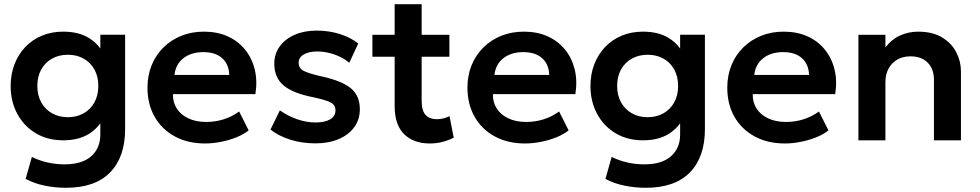

<svg xmlns="http://www.w3.org/2000/svg" viewBox="-20 -665 4643 910"><path d="M293 225Q242 225 193.2 215.2Q144.5 205.5 101.5 183L131 79Q168.5 97 207.5 105.5Q246.5 114 285.5 114Q368.5 114 412 75.8Q455.5 37.5 455.5 -27.5V-137L472.5 -109.5Q449.5 -60.5 401 -30.2Q352.5 0 279.5 0Q205 0 149 -33.8Q93 -67.5 61.8 -125.8Q30.5 -184 30.5 -257.5Q30.5 -313 48.5 -360Q66.5 -407 99.5 -441.8Q132.5 -476.5 178.2 -495.8Q224 -515 279.5 -515Q352.5 -515 401 -485.2Q449.5 -455.5 472.5 -405.5L455.5 -378V-500.5H573V-53Q573 79 502 152Q431 225 293 225ZM301.5 -109.5Q344 -109.5 376.5 -128Q409 -146.5 427.5 -179.8Q446 -213 446 -257.5Q446 -302.5 427.5 -335.8Q409 -369 376.5 -387.2Q344 -405.5 301.5 -405.5Q259.5 -405.5 226.8 -387.2Q194 -369 175.5 -335.8Q157 -302.5 157 -257.5Q157 -213 175.5 -179.8Q194 -146.5 226.8 -128Q259.5 -109.5 301.5 -109.5Z M952 15Q870.5 15 809 -18.2Q747.5 -51.5 713.2 -111Q679 -170.5 679 -249.5Q679 -307.5 698.8 -356Q718.5 -404.5 754.8 -440.2Q791 -476 839.8 -495.5Q888.5 -515 946.5 -515Q1009.5 -515 1059 -492.8Q1108.5 -470.5 1141.2 -430.2Q1174 -390 1187.2 -336.2Q1200.5 -282.5 1190.5 -219H799.5Q799 -179.5 818.2 -150Q837.5 -120.5 873.2 -103.8Q909 -87 957.5 -87Q1000.5 -87 1040 -99.5Q1079.5 -112 1113.5 -136.5L1158.5 -47Q1135 -28 1100 -14Q1065 0 1026.2 7.5Q987.5 15 952 15ZM807 -310H1066.5Q1065 -360.5 1033 -389.2Q1001 -418 943.5 -418Q886.5 -418 849.5 -389.2Q812.5 -360.5 807 -310Z M1475.5 14.5Q1411 14.5 1355.8 -3Q1300.5 -20.5 1262 -51L1306.5 -142Q1343.5 -115.5 1388 -100Q1432.5 -84.5 1475 -84.5Q1520 -84.5 1545 -99.5Q1570 -114.5 1570 -141.5Q1570 -167 1548 -179Q1526 -191 1465 -204Q1368 -223 1324 -260.2Q1280 -297.5 1280 -363Q1280 -409.5 1305.8 -445Q1331.5 -480.5 1376.8 -500.2Q1422 -520 1481 -520Q1538.5 -520 1589.8 -504Q1641 -488 1678 -459L1635.5 -367.5Q1616 -384 1591 -396Q1566 -408 1538.2 -414.5Q1510.5 -421 1483.5 -421Q1444 -421 1419.8 -407Q1395.5 -393 1395.5 -367.5Q1395.5 -342 1418 -329.8Q1440.5 -317.5 1499.5 -304Q1599.5 -282.5 1642.5 -247Q1685.5 -211.5 1685.5 -147.5Q1685.5 -98.5 1659 -62.2Q1632.5 -26 1585.2 -5.8Q1538 14.5 1475.5 14.5Z M2017.5 15Q1940.5 15 1895.5 -29Q1850.5 -73 1850.5 -162V-645H1978.5V-500H2110V-396H1978.5V-187.5Q1978.5 -139.5 1997.5 -119.8Q2016.5 -100 2050 -100Q2067 -100 2082.2 -104Q2097.5 -108 2110.5 -114.5L2130.5 -12.5Q2108.5 -1 2079 7Q2049.5 15 2017.5 15ZM1745 -396V-500H1865V-396Z M2468.5 15Q2387 15 2325.5 -18.2Q2264 -51.5 2229.8 -111Q2195.5 -170.5 2195.5 -249.5Q2195.5 -307.5 2215.2 -356Q2235 -404.5 2271.2 -440.2Q2307.5 -476 2356.2 -495.5Q2405 -515 2463 -515Q2526 -515 2575.5 -492.8Q2625 -470.5 2657.8 -430.2Q2690.5 -390 2703.8 -336.2Q2717 -282.5 2707 -219H2316Q2315.5 -179.5 2334.8 -150Q2354 -120.5 2389.8 -103.8Q2425.5 -87 2474 -87Q2517 -87 2556.5 -99.5Q2596 -112 2630 -136.5L2675 -47Q2651.5 -28 2616.5 -14Q2581.5 0 2542.8 7.5Q2504 15 2468.5 15ZM2323.5 -310H2583Q2581.5 -360.5 2549.5 -389.2Q2517.5 -418 2460 -418Q2403 -418 2366 -389.2Q2329 -360.5 2323.5 -310Z M3041 225Q2990 225 2941.2 215.2Q2892.5 205.5 2849.5 183L2879 79Q2916.5 97 2955.5 105.5Q2994.5 114 3033.5 114Q3116.5 114 3160 75.8Q3203.5 37.5 3203.5 -27.5V-137L3220.5 -109.5Q3197.5 -60.5 3149 -30.2Q3100.5 0 3027.5 0Q2953 0 2897 -33.8Q2841 -67.5 2809.8 -125.8Q2778.5 -184 2778.5 -257.5Q2778.5 -313 2796.5 -360Q2814.5 -407 2847.5 -441.8Q2880.5 -476.5 2926.2 -495.8Q2972 -515 3027.5 -515Q3100.5 -515 3149 -485.2Q3197.5 -455.5 3220.5 -405.5L3203.5 -378V-500.5H3321V-53Q3321 79 3250 152Q3179 225 3041 225ZM3049.5 -109.5Q3092 -109.5 3124.5 -128Q3157 -146.5 3175.5 -179.8Q3194 -213 3194 -257.5Q3194 -302.5 3175.5 -335.8Q3157 -369 3124.5 -387.2Q3092 -405.5 3049.5 -405.5Q3007.5 -405.5 2974.8 -387.2Q2942 -369 2923.5 -335.8Q2905 -302.5 2905 -257.5Q2905 -213 2923.5 -179.8Q2942 -146.5 2974.8 -128Q3007.5 -109.5 3049.5 -109.5Z M3700 15Q3618.5 15 3557 -18.2Q3495.5 -51.5 3461.2 -111Q3427 -170.5 3427 -249.5Q3427 -307.5 3446.8 -356Q3466.5 -404.5 3502.8 -440.2Q3539 -476 3587.8 -495.5Q3636.5 -515 3694.5 -515Q3757.5 -515 3807 -492.8Q3856.5 -470.5 3889.2 -430.2Q3922 -390 3935.2 -336.2Q3948.5 -282.5 3938.5 -219H3547.5Q3547 -179.5 3566.2 -150Q3585.5 -120.5 3621.2 -103.8Q3657 -87 3705.5 -87Q3748.5 -87 3788 -99.5Q3827.5 -112 3861.5 -136.5L3906.5 -47Q3883 -28 3848 -14Q3813 0 3774.2 7.5Q3735.5 15 3700 15ZM3555 -310H3814.5Q3813 -360.5 3781 -389.2Q3749 -418 3691.5 -418Q3634.5 -418 3597.5 -389.2Q3560.5 -360.5 3555 -310Z M4048.5 0V-500H4176.5V-440Q4206.5 -479.5 4246.8 -497.2Q4287 -515 4331 -515Q4400 -515 4445.2 -487.5Q4490.5 -460 4512.5 -417Q4534.5 -374 4534.5 -327V0H4406.5V-287Q4406.5 -338 4377 -368Q4347.5 -398 4294.5 -398Q4260 -398 4233.2 -382.8Q4206.5 -367.5 4191.5 -340Q4176.5 -312.5 4176.5 -276.5V0Z"/></svg>

Font: Geologica Medium
Style: Regular
Weight: 500
Designer: Sindre Bremnes, Frode Helland
Foundry: Monokrom Skriftforlag AS
Version: Version 1.010;gftools[0.9.28]